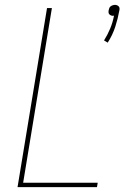

<svg xmlns="http://www.w3.org/2000/svg" viewBox="-20 -768 540 788"><path d="M422 -593 407 -602Q422 -626 432.5 -651.5Q443 -677 448 -704Q447 -704 446 -703.5Q445 -703 444 -703Q440 -703 436 -704.5Q432 -706 429 -709Q426 -712 425.5 -716.5Q425 -721 426 -726Q427 -730 428.5 -734.5Q430 -739 434 -742Q438 -745 443 -746.5Q448 -748 452 -748Q456 -748 460 -746.5Q464 -745 467 -742Q470 -739 470.5 -734.5Q471 -730 470 -726Q464 -692 453 -658Q442 -624 422 -593ZM52 0 173 -735H193L75 -18H381L378 0Z"/></svg>

Font: Iosevka Thin
Style: Italic
Weight: 100
Italic angle: -9°
Monospace: yes
Designer: Belleve Invis
Foundry: Belleve Invis
Version: Version 32.5.0; ttfautohint (v1.8.4)